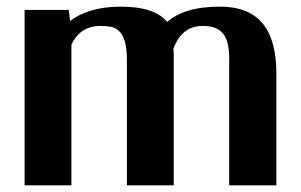

<svg xmlns="http://www.w3.org/2000/svg" viewBox="-20 -558 905 578"><path d="M54 0H195V-424C211 -457 238 -480 282 -480C295 -480 306 -479 316 -477C351 -468 362 -430 362 -380V0H503V-399C503 -401 502 -410 502 -412C517 -451 543 -480 590 -480C649 -480 670 -449 670 -381V0H812V-336C812 -462 765 -538 642 -538C564 -538 516 -520 483 -492C459 -522 413 -538 343 -538C273 -538 224 -520 191 -495L187 -528H54Z"/></svg>

Font: Aerodynamic
Style: Regular
Weight: 500
Designer: Google
Version: Version 2.000980; 2014